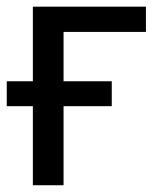

<svg xmlns="http://www.w3.org/2000/svg" viewBox="-22 -548 461 568"><path d="M308.6 -233.9H166V0H75.2V-233.9H-2V-307.6H75.2V-528.3H409.7V-453.6H166V-307.6H308.6Z"/></svg>

Font: APIMedia Roboto
Style: Regular
Weight: 400
Designer: Google
Version: Version 2.137; 2017